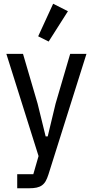

<svg xmlns="http://www.w3.org/2000/svg" viewBox="-20 -806 500 1026"><path d="M355 -518H442L239 126Q232 148 224 162Q216 176 204 184.5Q192 193 175.5 196.5Q159 200 136 200H72V125H158L186 28L14 -518H103L181 -252L224 -77H235L277 -252ZM240 -584 184 -612 264 -786 343 -746Z"/></svg>

Font: IBM Plex Sans Cond Text
Style: Regular
Weight: 450
Width: 3
Designer: Mike Abbink, Paul van der Laan, Pieter van Rosmalen
Foundry: Bold Monday
Version: Version 1.3